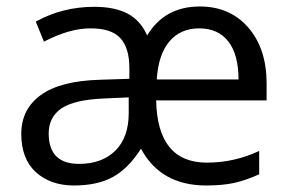

<svg xmlns="http://www.w3.org/2000/svg" viewBox="-20 -565 898 595"><path d="M465.8 -318.8H719.2Q719.2 -395 688 -436Q656.2 -477.1 597.7 -477.1Q539.1 -477.1 504.9 -436.5Q470.7 -396 465.8 -318.8ZM130.9 -151.4Q130.9 -56.6 226.1 -57.1Q296.9 -57.6 337.9 -98.6Q378.9 -139.6 378.9 -214.8V-263.2L301.8 -259.8Q210.9 -255.9 170.9 -229.5Q130.9 -202.1 130.9 -151.4ZM621.1 -61Q705.6 -61 783.2 -97.2V-24.9Q741.2 -5.9 705.1 2Q668.9 9.8 619.1 9.8Q478 9.8 417 -104Q377 -42 329.1 -16.1Q281.2 9.8 209 9.8Q136.7 9.8 90.8 -31.7Q45.9 -73.2 45.9 -149.9Q45.9 -226.6 106.4 -270.5Q167 -314.5 291 -317.9L380.9 -320.8V-354Q380.9 -417 352.5 -447.3Q324.2 -477.5 259.8 -477.1Q195.3 -477.1 116.2 -436L90.8 -498Q173.8 -543.9 272 -543.9Q335.9 -543.9 376 -522.5Q416 -501 436 -455.1Q490.2 -544.9 599.1 -544.9Q692.9 -544.9 749.5 -479.5Q806.2 -414.1 806.2 -306.2V-253.9H463.9Q467.8 -61 621.1 -61Z"/></svg>

Font: OpenSans
Style: Regular
Weight: 400
Foundry: Ascender Corporation
Version: Version 1.10